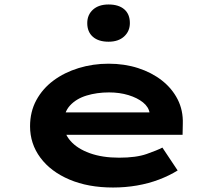

<svg xmlns="http://www.w3.org/2000/svg" viewBox="-20 -826 971 856"><path d="M484 10Q373 10 289.5 -25.5Q206 -61 160 -123Q114 -185 114 -263Q114 -328 142 -379.5Q170 -431 218.5 -467Q267 -503 330.5 -522.5Q394 -542 464 -542Q535 -542 595.5 -522.5Q656 -503 701.5 -467.5Q747 -432 772 -383Q797 -334 795 -274L794 -225H231L208 -325H664L647 -302V-322Q643 -349 617.5 -369.5Q592 -390 552.5 -402Q513 -414 466 -414Q412 -414 366 -400Q320 -386 292 -355.5Q264 -325 264 -275Q264 -232 294.5 -197.5Q325 -163 380.5 -143Q436 -123 511 -123Q587 -123 634 -139.5Q681 -156 704 -168L772 -66Q735 -43 689 -25.5Q643 -8 591 1Q539 10 484 10ZM464 -640Q419 -640 394 -662Q369 -684 369 -723Q369 -760 394.5 -783Q420 -806 464 -806Q509 -806 534 -784.5Q559 -763 559 -723Q559 -687 533.5 -663.5Q508 -640 464 -640Z"/></svg>

Font: Lexend Zetta
Style: Bold
Weight: 700
Designer: Bonnie Shaver-Troup, Thomas Jockin
Foundry: Lexend
Version: Version 1.007